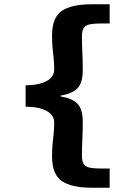

<svg xmlns="http://www.w3.org/2000/svg" viewBox="-20 -728 640 900"><path d="M411 152Q314 152 269 120Q224 88 224 6Q224 -29 226.5 -53.5Q229 -78 231.5 -101.5Q234 -125 234 -156Q234 -173 222 -189Q210 -205 181 -216Q152 -227 100 -228V-328Q152 -329 181 -340Q210 -351 222 -367Q234 -383 234 -400Q234 -431 231.5 -454.5Q229 -478 226.5 -502.5Q224 -527 224 -562Q224 -645 269 -676.5Q314 -708 411 -708H494V-618H457Q419 -618 399 -613.5Q379 -609 371.5 -595.5Q364 -582 364 -556Q364 -518 366 -481Q368 -444 368 -400Q368 -340 343.5 -314.5Q319 -289 264 -280V-276Q319 -267 343.5 -241.5Q368 -216 368 -156Q368 -113 366 -75.5Q364 -38 364 0Q364 26 371.5 39.5Q379 53 399 57.5Q419 62 457 62H494V152Z"/></svg>

Font: Source Code Pro ExtraLight Black
Style: Regular
Weight: 900
Monospace: yes
Version: Version 1.018;hotconv 1.0.116;makeotfexe 2.5.65601